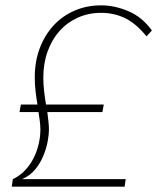

<svg xmlns="http://www.w3.org/2000/svg" viewBox="-20 -698 594 718"><path d="M157 -279Q159 -262 161 -245Q163 -228 163 -212Q163 -196 158.5 -170.5Q154 -145 143 -117.5Q132 -90 112.5 -65.5Q93 -41 62 -28H450L446 0H24L28 -28Q55 -41 74.5 -62Q94 -83 106.5 -108.5Q119 -134 125 -161Q131 -188 131 -212Q131 -228 129 -244.5Q127 -261 124 -279H53L58 -307H120Q116 -331 113 -356.5Q110 -382 110 -408Q110 -469 129 -518.5Q148 -568 181 -603.5Q214 -639 259.5 -658.5Q305 -678 358 -678Q409 -678 460.5 -656Q512 -634 548 -584L528 -562Q488 -611 447 -630.5Q406 -650 358 -650Q311 -650 271 -632Q231 -614 202.5 -582Q174 -550 158 -505.5Q142 -461 142 -408Q142 -382 145 -356.5Q148 -331 152 -307H368L363 -279Z"/></svg>

Font: Celebes Thin
Style: Italic
Weight: 250
Italic angle: -10°
Designer: Anugrah Pasau
Foundry: Lafontype
Version: Version 1.000; ttfautohint (v1.8.4)